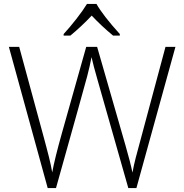

<svg xmlns="http://www.w3.org/2000/svg" viewBox="-20 -951 932 971"><path d="M669.9 0H628.9L472.2 -550.8Q452.6 -618.7 442.9 -662.1Q435.1 -619.6 420.7 -564.5Q406.2 -509.3 263.2 0H221.2L24.9 -713.9H77.1L202.1 -253.9Q209.5 -226.1 215.8 -202.4Q222.2 -178.7 227.3 -158Q232.4 -137.2 236.6 -117.9Q240.7 -98.6 244.1 -79.1Q255.9 -145.5 293.9 -280.8L416 -713.9H471.2L614.3 -216.8Q639.2 -130.9 649.9 -78.1Q656.2 -113.3 666.3 -152.8Q676.3 -192.4 816.9 -713.9H867.2ZM301.8 -778.8Q332 -811.5 366 -855Q399.9 -898.4 419.9 -931.2H467.8Q501 -872.6 585.9 -778.8V-771H551.8Q492.2 -820.3 443.8 -872.1Q391.1 -816.4 335.9 -771H301.8Z"/></svg>

Font: Zoram GWebM Light
Style: Regular
Weight: 300
Foundry: Ascender Corporation
Version: Version 1.000